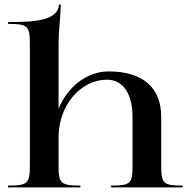

<svg xmlns="http://www.w3.org/2000/svg" viewBox="-20 -816 825 836"><path d="M15 0H330V-8C244.5 -8 235 -17 235 -95V-218C235 -355.9 329.5 -469 446 -469C515.4 -469 557 -408.2 557 -307V-95C557 -16.7 549 -8 464 -8V0H775V-8C690 -8 682 -17 682 -95V-307C682 -435.1 601.2 -505 454 -505C358 -505 274.4 -438.5 235 -342.2V-600C235 -658.2 236.8 -679.2 239.2 -707.5C240.9 -727.4 242.9 -751.4 245 -796H237C232 -724 123.7 -720 15 -720V-712C100.5 -712 110 -703 110 -625V-95C110 -17 100.5 -8 15 -8Z"/></svg>

Font: Prida01
Style: Black
Weight: 900
Designer: gluk
Foundry: gluk
Version: Version 00.072